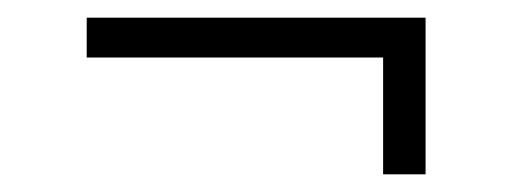

<svg xmlns="http://www.w3.org/2000/svg" viewBox="-20 -389 579 217"><path d="M461 -369H78V-324H413V-192H461Z"/></svg>

Font: Glow Sans SC Normal Light
Style: Regular
Weight: 300
Designer: Ryoko NISHIZUKA (kana, bopomofo & ideographs); Paul D. Hunt (Latin, Greek & Cyrillic); Sandoll Communications, Soo-young
Version: Version 0.93